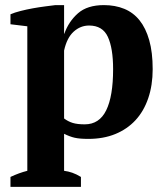

<svg xmlns="http://www.w3.org/2000/svg" viewBox="-20 -532 649 752"><path d="M329 -432Q295 -432 268.5 -408Q242 -384 231 -334V-68Q247 -56 265 -50.5Q283 -45 312 -45Q369 -45 396 -100Q423 -155 423 -261Q423 -343 402.5 -387.5Q382 -432 329 -432ZM297 200H21V161Q55 145 87 137V-429L21 -437V-476Q37 -483 60.5 -489Q84 -495 109 -499.5Q134 -504 157.5 -507Q181 -510 197 -512H231V-400H232Q249 -448 285.5 -480Q322 -512 387 -512Q431 -512 466.5 -497.5Q502 -483 526.5 -452.5Q551 -422 564.5 -374.5Q578 -327 578 -261Q578 -198 560.5 -147Q543 -96 510.5 -61Q478 -26 431.5 -7Q385 12 326 12Q292 12 272.5 7.5Q253 3 231 -8V137Q247 139 263 144.5Q279 150 297 161Z"/></svg>

Font: PTSerif
Style: Bold
Weight: 700
Designer: A.Korolkova, O.Umpeleva, V.Yefimov
Foundry: ParaType Ltd
Version: Version 1.000W OFL; ttfautohint (v1.2) -l 8 -r 50 -G 200 -x 